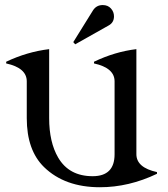

<svg xmlns="http://www.w3.org/2000/svg" viewBox="-20 -745 677 774"><path d="M394 -724.6Q415 -724.6 427.2 -710.9Q439.5 -697.3 439.5 -679.2Q439.5 -654.3 418.5 -642.6Q418.5 -642.6 283.2 -566.4L275.4 -575.2L354.5 -702.6Q368.2 -724.6 394 -724.6ZM382.8 9.8Q241.2 9.8 157.7 -71.3Q87.9 -139.2 87.9 -268.6V-417Q87.9 -471.2 4.9 -489.3V-496.1Q88.9 -536.1 178.2 -546.9V-268.6Q178.2 -171.9 214.4 -109.9Q258.3 -34.7 353.5 -34.7Q441.9 -34.7 441.9 -123V-417Q441.9 -471.2 358.9 -489.3V-496.1Q443.4 -536.6 529.8 -546.9V-123.5Q529.8 -69.3 612.8 -51.3V-44.4Q499.5 9.8 382.8 9.8Z"/></svg>

Font: Modern Antiqua
Style: Book
Weight: 400
Designer: Wojciech Kalinowski "wmk69" (wmk69@o2.pl)
Foundry: Wojciech Kalinowski "wmk69" (wmk69@o2.pl)
Version: Version 3.1.0; 2021-05-28